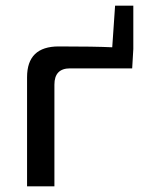

<svg xmlns="http://www.w3.org/2000/svg" viewBox="-20 -654 509 674"><path d="M448 -634V-482L444 -414H226Q171 -414 171 -357V0H75V-383Q75 -491 186 -491Q313 -491 374 -488L384 -634Z"/></svg>

Font: Exo 2.0 Medium
Style: Regular
Weight: 500
Designer: Natanael Gama
Version: Version 1.001;PS 001.001;hotconv 1.0.70;makeotf.lib2.5.58329